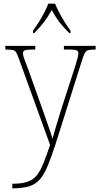

<svg xmlns="http://www.w3.org/2000/svg" viewBox="-20 -786 541 1046"><path d="M47 215Q98 215 129 204.5Q160 194 180 169.5Q200 145 216 104.5Q232 64 253 4L84 -463Q75 -488 68.5 -499.5Q62 -511 49.5 -513.5Q37 -516 11 -516H9V-536H172V-516H155Q122 -516 113.5 -511Q105 -506 105 -495Q105 -486 111.5 -467.5Q118 -449 132 -413L202 -217Q220 -165 238.5 -113.5Q257 -62 266 -30Q274 -61 285.5 -98Q297 -135 311 -182L389 -423Q396 -447 401.5 -465.5Q407 -484 407 -495Q407 -505 399.5 -510.5Q392 -516 359 -516H328V-536H501V-516H497Q472 -516 460 -512.5Q448 -509 441.5 -496Q435 -483 426 -455L282 1Q258 75 238 122Q218 169 194 194.5Q170 220 135.5 230Q101 240 48 240H47ZM160 -619Q174 -638 190.5 -664Q207 -690 221 -717Q235 -744 243 -766H280Q289 -744 303 -717Q317 -690 333.5 -664Q350 -638 364 -619V-606H357Q323 -640 302.5 -667Q282 -694 262 -731Q241 -694 220.5 -667Q200 -640 167 -606H160Z"/></svg>

Font: Noto Serif Lao SemiCondensed Thin
Style: Regular
Weight: 100
Width: 4
Designer: Monotype Design Team
Foundry: Monotype Imaging Inc.
Version: Version 2.003; ttfautohint (v1.8.4.7-5d5b)